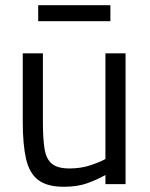

<svg xmlns="http://www.w3.org/2000/svg" viewBox="-20 -704 572 734"><path d="M224 10Q160 10 126 -16Q92 -42 79.5 -97Q67 -152 67 -239V-500H144V-239Q144 -173 150.5 -134Q157 -95 179 -77.5Q201 -60 245 -60Q289 -60 325 -72Q361 -84 383 -96V-500H460V0H383V-35Q351 -17 313.5 -3.5Q276 10 224 10ZM126 -623V-684H402V-623Z"/></svg>

Font: Cairo
Style: Regular
Weight: 400
Designer: Mohamed Gaber, Accademia di Belle Arti di Urbino
Foundry: Kief Type Foundry, Accademia di Belle Arti di Urbino
Version: Version 3.120